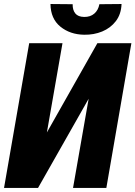

<svg xmlns="http://www.w3.org/2000/svg" viewBox="-34 -923 665 943"><path d="M196.3 -272.5 444.3 -710.9H611.3L488.3 0H324.7L401.4 -438L152.8 0H-14.2L109.4 -710.9H272.9ZM454.1 -902.3 563 -903.3Q561 -853 534.9 -819.1Q508.8 -785.2 467.8 -768.3Q426.8 -751.5 379.4 -752.4Q310.1 -753.4 262.5 -792.2Q214.8 -831.1 213.9 -903.3L322.8 -902.3Q322.3 -874 335.7 -857.2Q349.1 -840.3 379.4 -839.8Q409.7 -839.4 429.2 -856.2Q448.7 -873 454.1 -902.3Z"/></svg>

Font: Roboto Condensed Black
Style: Italic
Weight: 900
Italic angle: -12°
Designer: Christian Robertson
Foundry: Google
Version: Version 3.008; 2023